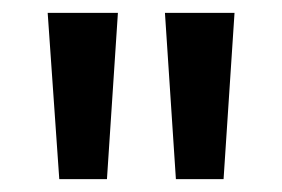

<svg xmlns="http://www.w3.org/2000/svg" viewBox="-20 -734 438 298"><path d="M163 -714H54L72 -456H146ZM344 -714H236L253 -456H327Z"/></svg>

Font: Noto Sans Arabic UI XCn Md
Style: Regular
Weight: 500
Width: 2
Designer: Monotype Design Team, Nadine Chahine and Nizar Qandah
Foundry: Monotype Imaging Inc.
Version: Version 2.010